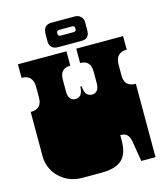

<svg xmlns="http://www.w3.org/2000/svg" viewBox="-130 -994 942 1097"><g transform="rotate(-15 341.5 -445.0)"><path d="M221 6Q151 6 100.5 -33.5Q50 -73 36 -135Q35 -140 34 -146Q33 -152 32.5 -158.5Q32 -165 32 -171V-172Q32 -179 32 -180.5Q32 -182 32 -187.5Q32 -193 32 -209V-260Q32 -277 32 -281.5Q32 -286 32 -288Q32 -290 32 -296V-297Q32 -304 32 -305.5Q32 -307 32 -312.5Q32 -318 32 -334V-434Q99 -434 99 -500V-564Q99 -636 32 -636V-716H319V-631Q257 -631 257 -564V-492Q257 -468 268 -453.5Q279 -439 298 -439Q314 -439 327.5 -450Q341 -461 344 -501H351Q354 -461 368 -450Q382 -439 398 -439Q417 -439 428 -453.5Q439 -468 439 -492V-564Q439 -631 377 -631V-716H654V-636Q587 -636 587 -564V-500Q587 -434 654 -434V-334Q654 -318 654 -312.5Q654 -307 654 -305.5Q654 -304 654 -297V-296Q654 -290 654 -288Q654 -286 654 -281.5Q654 -277 654 -260V0H570L551 -115Q546 -147 532.5 -160.5Q519 -174 492 -174V-141Q492 -64 454.5 -29Q417 6 333 6ZM280 -751Q255 -751 242 -764Q229 -777 229 -798V-835Q229 -869 241.5 -882.5Q254 -896 278 -896H416Q439 -896 452 -882Q465 -868 465 -851V-801Q465 -776 453.5 -763.5Q442 -751 416 -751ZM313 -811H385Q402 -811 402 -824V-832Q402 -845 386 -845H313Q295 -845 295 -831V-825Q295 -811 313 -811Z"/></g></svg>

Font: Danfo
Style: Regular
Weight: 400
Designer: Seyi Olusanya, David Udoh, Eyiyemi Adegbite, Mirko Velimirović
Version: Version 1.000